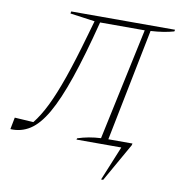

<svg xmlns="http://www.w3.org/2000/svg" viewBox="-100 -726 923 987"><g transform="rotate(10 361.5 -232.0)"><path d="M732 -635Q681 -620 611 -616L494 -30H620L618 -21L504 180H493L567 0H333L335 -7Q392 -26 456 -29L581 -614H348Q302 -434 260.5 -313Q219 -192 178 -121Q137 -50 91 -20.5Q45 9 -11 6L1 -56L99 -50Q132 -91 162.5 -153Q193 -215 225.5 -308Q258 -401 296 -535L319 -615L190 -633L192 -644H734Z"/></g></svg>

Font: Piazzolla Thin
Style: Italic
Weight: 100
Italic angle: -11.3°
Designer: Juan Pablo del Peral
Foundry: Huerta Tipografica
Version: Version 1.330